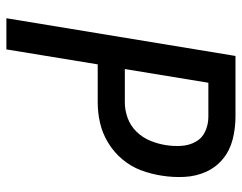

<svg xmlns="http://www.w3.org/2000/svg" viewBox="-100 -676 775 616"><g transform="rotate(90 288.0 -367.5)"><path d="M38 0H138L186 -293H308Q341 -293 374 -300.5Q407 -308 437.5 -326.5Q468 -345 491 -372.5Q514 -400 526 -432.5Q538 -465 543 -498Q549 -535 547 -572Q545 -609 530.5 -641Q516 -673 489 -695Q462 -717 426.5 -726Q391 -735 354 -735H159ZM201 -380 245 -648H354Q379 -648 401 -638Q423 -628 434.5 -607Q446 -586 447.5 -561Q449 -536 445 -511Q441 -486 431 -461.5Q421 -437 402 -417.5Q383 -398 358 -389Q333 -380 308 -380Z"/></g></svg>

Font: Iosevka Sparkle Medium Oblique
Style: Regular
Weight: 500
Italic angle: -9°
Designer: Belleve Invis
Foundry: Belleve Invis
Version: Version 4.5.0; ttfautohint (v1.8.3)